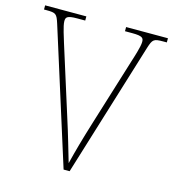

<svg xmlns="http://www.w3.org/2000/svg" viewBox="-107 -803 804 891"><g transform="rotate(15 295.0 -357.0)"><path d="M76 -646 280 0H309L508 -646C522 -690 527 -694 573 -694H590V-714H389V-694H424C474 -694 479 -685 479 -666C479 -643 460 -586 454 -567L354 -244C325 -150 311 -99 295 -35C277 -95 261 -154 232 -244L130 -567C124 -588 105 -643 105 -666C105 -685 110 -694 160 -694H198V-714H0V-694H12C57 -694 62 -690 76 -646Z"/></g></svg>

Font: Noto Serif Thai SemiCondensed Thin
Style: Regular
Weight: 100
Width: 4
Designer: Monotype Design Team
Foundry: Monotype Imaging Inc.
Version: Version 2.002